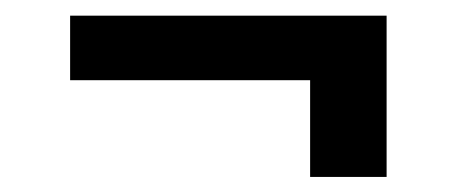

<svg xmlns="http://www.w3.org/2000/svg" viewBox="-20 -414 594 250"><path d="M483.4 -393.6Q483.4 -372.1 483.4 -309.6Q380.9 -309.6 71.3 -309.6Q71.3 -331.1 71.3 -393.6Q174.8 -393.6 483.4 -393.6ZM483.4 -355.5Q483.4 -312.5 483.4 -183.6Q459 -183.6 383.8 -183.6Q383.8 -226.6 383.8 -355.5Q409.2 -355.5 483.4 -355.5Z"/></svg>

Font: DeepSea
Style: Medium
Weight: 500
Designer: Stem
Version: Version 3.019;git-0a5106e0b